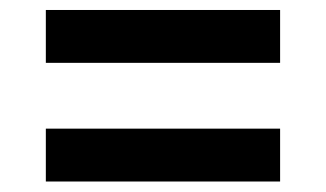

<svg xmlns="http://www.w3.org/2000/svg" viewBox="-20 -518 640 377"><path d="M70 -394.6V-498.4H530V-394.6ZM70 -161.6V-265.4H530V-161.6Z"/></svg>

Font: Source Code Pro ExtraLight
Style: Regular
Weight: 200
Monospace: yes
Designer: Paul D. Hunt, Teo Tuominen
Foundry: Adobe
Version: Version 1.026;hotconv 1.1.0;makeotfexe 2.6.0